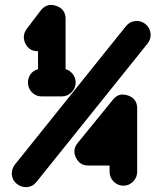

<svg xmlns="http://www.w3.org/2000/svg" viewBox="-20 -721 647 799"><path d="M29.3 6.3C30.8 22 38.1 34.7 50.8 44.9C62 53.2 73.7 57.6 86.9 57.6C88.9 58.1 90.8 58.1 93.3 57.6C108.9 56.2 121.6 48.8 131.8 36.1L594.2 -540C602.5 -550.8 606.9 -562.5 606.9 -575.7C606.9 -578.1 606.9 -580.1 606.4 -582.5C605 -598.1 597.7 -610.8 585 -621.1C574.2 -629.4 562.5 -633.8 549.3 -633.8C546.9 -633.8 544.9 -633.8 542.5 -633.3C526.9 -631.8 514.2 -624.5 503.9 -611.8L42 -36.1C33.7 -24.9 29.3 -13.2 29.3 0C28.8 2 28.8 3.9 29.3 6.3ZM295.9 -64.9C306.6 -43 324.2 -31.7 348.1 -32.2H436V-5.9C436 10.3 441.9 23.4 453.1 34.7C464.4 45.9 478 51.8 493.7 51.8C509.3 51.8 522.5 45.9 533.7 34.7C544.9 23.4 550.8 10.3 550.8 -5.9V-269C551.3 -296.4 538.6 -314.5 512.7 -323.7C504.9 -326.2 497.6 -327.6 490.7 -327.6C474.6 -327.6 460.9 -320.3 449.2 -305.2L303.2 -126C293.9 -114.7 289.6 -103.5 289.6 -91.3C289.6 -83 291.5 -74.2 295.9 -64.9ZM85.4 -540C95.7 -518.6 113.3 -507.8 137.2 -507.8H138.2V-433.1C112.8 -426.8 96.2 -403.3 96.2 -377.9C96.2 -346.2 121.1 -319.8 152.8 -319.8H236.8C252.9 -319.8 266.6 -325.7 277.8 -336.9C289.1 -348.1 294.9 -361.8 294.9 -377.9C294.9 -403.3 276.9 -426.8 252.9 -433.1V-643.1C252.9 -669.9 239.7 -688 213.4 -696.8C206.1 -699.2 198.7 -700.7 192.4 -700.7C175.3 -700.2 161.1 -692.4 148.9 -676.8L90.8 -600.1C83 -589.4 79.1 -578.1 79.1 -566.4C79.1 -558.1 81.1 -549.3 85.4 -540Z"/></svg>

Font: Nemoy
Style: Bold
Weight: 700
Designer: BSozoo
Foundry: BSozoo
Version: Version 001.000